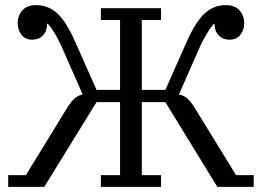

<svg xmlns="http://www.w3.org/2000/svg" viewBox="-20 -730 1023 750"><path d="M12 -46H81L245 -313Q262 -339 275 -348.5Q288 -358 303 -361L222 -545Q208 -576 194 -599.5Q180 -623 167 -637H164Q164 -609 148 -592Q132 -575 106 -575Q78 -575 63.5 -594.5Q49 -614 49 -640Q49 -668 67 -689Q85 -710 121 -710Q168 -710 203.5 -678Q239 -646 274 -566L357 -379H449V-652H374V-698H609V-652H534V-379H626L709 -566Q744 -645 779.5 -677.5Q815 -710 862 -710Q898 -710 916 -689Q934 -668 934 -640Q934 -614 919.5 -594.5Q905 -575 876 -575Q850 -575 834 -592Q818 -609 818 -637H815Q803 -623 788.5 -599.5Q774 -576 760 -545L679 -361Q695 -358 708 -348.5Q721 -339 738 -313L902 -46H971V0H829L626 -331H534V-46H609V0H374V-46H449V-331H357L153 0H12Z"/></svg>

Font: IBM Plex Serif
Style: Regular
Weight: 400
Designer: Mike Abbink, Paul van der Laan, Pieter van Rosmalen
Foundry: Bold Monday
Version: Version 2.6